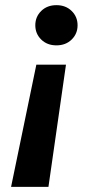

<svg xmlns="http://www.w3.org/2000/svg" viewBox="-20 -558 370 745"><path d="M236 -307 168 167H23L121 -307ZM199 -538Q235 -538 258 -515.5Q281 -493 281 -460Q281 -427 258 -404.5Q235 -382 199 -382Q163 -382 140 -404.5Q117 -427 117 -460Q117 -493 140 -515.5Q163 -538 199 -538Z"/></svg>

Font: DM Sans 9pt
Style: Bold Italic
Weight: 700
Italic angle: -10°
Version: Version 4.004;gftools[0.9.30]